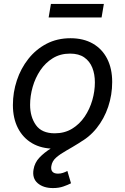

<svg xmlns="http://www.w3.org/2000/svg" viewBox="-20 -748 640 981"><path d="M257.8 11.7Q191.9 11.7 144.5 -15.9Q97.2 -43.5 71.5 -93.8Q45.9 -144 45.9 -211.4Q45.9 -276.4 66.2 -337.4Q86.4 -398.4 124.8 -447Q163.1 -495.6 217.5 -524.2Q272 -552.7 340.3 -552.7Q406.2 -552.7 454.1 -525.4Q502 -498 527.6 -447.8Q553.2 -397.5 553.2 -329.1Q553.2 -263.2 532.7 -202.1Q512.2 -141.1 473.4 -92.8Q434.6 -44.4 380.1 -16.4Q325.7 11.7 257.8 11.7ZM259.8 -66.9Q310.1 -66.9 348.4 -90.3Q386.7 -113.8 412.6 -152.1Q438.5 -190.4 451.7 -236.3Q464.8 -282.2 464.8 -327.1Q464.8 -368.7 451.7 -401.9Q438.5 -435.1 410.6 -454.6Q382.8 -474.1 337.9 -474.1Q288.1 -474.1 250 -450.7Q211.9 -427.2 186 -388.7Q160.2 -350.1 147 -304Q133.8 -257.8 133.8 -212.4Q133.8 -150.9 163.6 -108.9Q193.4 -66.9 259.8 -66.9ZM250.5 212.9Q201.7 212.9 172.6 188Q143.6 163.1 151.4 117.7Q157.2 83 181.2 57.6Q205.1 32.2 239.7 10.5Q274.4 -11.2 313 -35.2Q351.6 -59.1 387.7 -90.1Q423.8 -121.1 450.4 -164.6Q477.1 -208 487.3 -269.5H548.3Q536.6 -199.2 511 -151.4Q485.4 -103.5 452.1 -71.3Q418.9 -39.1 384 -17.3Q349.1 4.4 318.4 21.7Q287.6 39.1 266.8 57.1Q246.1 75.2 242.2 101.1Q239.3 119.6 248 129.4Q256.8 139.2 276.4 139.2Q290 139.2 302.2 135Q314.5 130.9 324.2 125.5L342.8 188.5Q326.7 196.8 303.7 204.8Q280.8 212.9 250.5 212.9ZM510.7 -728 499 -658.7H228.5L240.2 -728Z"/></svg>

Font: Inter
Style: Italic
Weight: 400
Italic angle: -9.3988°
Designer: Rasmus Andersson
Foundry: rsms
Version: Version 4.001;git-66647c0bb